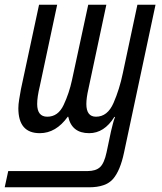

<svg xmlns="http://www.w3.org/2000/svg" viewBox="-55 -556 688 816"><path d="M-35 240H323Q395 240 425.5 204.5Q456 169 472 93L606 -536H529L467 -245Q453 -177 427.5 -118.5Q402 -60 353 -60Q312 -60 312 -114Q312 -140 321 -179L397 -536H320L251 -216Q239 -160 215.5 -110Q192 -60 146 -60Q103 -60 103 -114Q103 -144 114 -189L188 -536H111L34 -177Q30 -155 26.5 -133.5Q23 -112 23 -96Q23 10 114 10Q183 10 233 -60H235Q250 10 324 10Q388 10 431 -59H434Q428 -44 424.5 -29Q421 -14 417 1L398 91Q388 138 370 154.5Q352 171 317 171H-20Z"/></svg>

Font: Noto Sans UI Condensed
Style: Italic
Weight: 400
Width: 3
Italic angle: -12°
Designer: Monotype Design Team
Foundry: Monotype Imaging Inc.
Version: Version 1.901